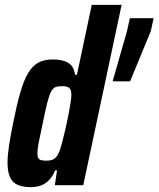

<svg xmlns="http://www.w3.org/2000/svg" viewBox="-20 -763 653 791"><path d="M109 8Q75 8 53.5 -1Q32 -10 21.5 -32.5Q11 -55 11 -93Q11 -122 17 -162Q23 -202 34 -256Q49 -331 63.5 -381.5Q78 -432 96 -462Q114 -492 138 -505Q162 -518 196 -518Q225 -518 245 -511.5Q265 -505 276 -490.5Q287 -476 289 -455H297L358 -743H481L323 0H206L215 -61H207Q196 -34 179.5 -18.5Q163 -3 144.5 2.5Q126 8 109 8ZM172 -101Q185 -101 195 -104.5Q205 -108 213 -118Q221 -128 227 -145Q231 -157 237 -180Q243 -203 249.5 -231Q256 -259 261.5 -287Q267 -315 270.5 -338Q274 -361 274 -372Q274 -394 265 -401Q256 -408 237 -408Q220 -408 209.5 -404.5Q199 -401 191 -386.5Q183 -372 175 -341Q167 -310 156 -255Q145 -205 139.5 -176Q134 -147 134 -131Q134 -118 138 -111.5Q142 -105 150.5 -103Q159 -101 172 -101ZM444 -428 503 -634 515 -688H613L601 -634L516 -428Z"/></svg>

Font: Saira Condensed
Style: Bold Italic
Weight: 700
Width: 3
Italic angle: -12°
Designer: Hector Gatti with collaboration of the Omnibus-Type team
Foundry: Omnibus-Type
Version: Version 1.101